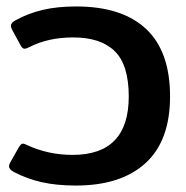

<svg xmlns="http://www.w3.org/2000/svg" viewBox="-20 -560 577 595"><path d="M23 -27Q8 -35 8 -45Q8 -50 12 -57L38 -103Q45 -115 51 -115Q55 -115 65 -110Q130 -80 205 -80Q379 -80 379 -261Q379 -359 335.5 -401.5Q292 -444 207 -444Q129 -444 71 -414Q61 -409 56 -409Q49 -409 43 -421L18 -467Q14 -474 14 -480Q14 -490 28 -497Q68 -519 113 -529.5Q158 -540 216 -540Q358 -540 432.5 -470.5Q507 -401 507 -261Q507 -124 431 -54.5Q355 15 215 15Q155 15 109 4.5Q63 -6 23 -27Z"/></svg>

Font: Mitr
Style: Regular
Weight: 400
Designer: Thanarat Vachiruckul
Foundry: Cadson Demak
Version: Version 1.003